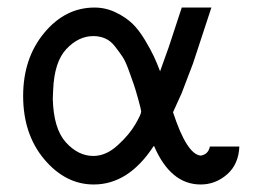

<svg xmlns="http://www.w3.org/2000/svg" viewBox="-20 -475 673 506"><path d="M41 -222.2Q41 -321.3 96.4 -388.2Q151.9 -455.1 229 -455.1Q258.8 -455.1 285.4 -442.1Q312 -429.2 329.1 -412.6Q346.2 -396 362.1 -369.4Q377.9 -342.8 385.5 -326.4Q393.1 -310.1 401.9 -287.1L424.8 -351.1L459 -455.1H537.1L488.8 -308.1L459 -230L436 -179.2Q472.2 -68.4 508.8 -64.9Q528.8 -67.9 533.2 -88.9H610.8Q608.9 -42 578.4 -15.4Q547.9 11.2 508.8 11.2Q429.7 11.2 386.2 -89.8H384.8Q318.8 11.2 227.1 11.2Q152.8 11.2 96.9 -54.9Q41 -121.1 41 -222.2ZM119.1 -214.8Q121.1 -135.7 153.6 -99.9Q186 -64 226.1 -64Q259.3 -64 290 -92Q320.8 -120.1 336.4 -147Q352.1 -173.8 352.1 -181.2Q352.1 -185.1 344.2 -213.9Q336.4 -241.7 332.8 -252Q329.1 -262.2 320.1 -287.6Q311 -313 303.5 -324.5Q295.9 -335.9 283.9 -351.6Q272 -367.2 257.6 -373.5Q243.2 -379.9 226.1 -379.9Q187 -379.9 155 -345.9Q123 -312 120.1 -237.8Z"/></svg>

Font: CMU Sans Serif
Style: Medium
Weight: 500
Version: Version 0.7.0